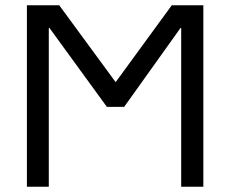

<svg xmlns="http://www.w3.org/2000/svg" viewBox="-20 -708 873 728"><path d="M667 0H751V-688H631.3L418.5 -396.5L204.6 -688H82V0H165V-605.5L385.3 -302.7H450.7L667 -605.5Z"/></svg>

Font: Arimo
Style: Regular
Weight: 400
Designer: Steve Matteson
Foundry: Monotype Imaging Inc.
Version: Version 1.32